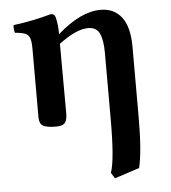

<svg xmlns="http://www.w3.org/2000/svg" viewBox="-50 -489 690 773"><g transform="rotate(-5 295.0 -102.5)"><path d="M98.1 -33.2V-311Q98.1 -340.8 92.8 -354.2Q87.4 -367.7 75 -373Q62.5 -378.4 33.2 -380.9Q31.7 -385.3 30.5 -395Q29.3 -404.8 30.8 -412.1Q111.3 -422.4 183.1 -442.9Q199.2 -442.9 202.1 -429.2Q210 -400.4 210 -359.9Q304.2 -442.9 384.8 -442.9Q439 -442.9 469.5 -403.3Q500 -363.8 500 -283.2V2Q500 139.2 483.9 205.1L383.8 237.8L369.1 214.8Q387.2 164.1 387.2 2V-267.1Q387.2 -319.8 374.8 -346.9Q362.3 -374 328.1 -374Q280.3 -374 210 -320.8L210.9 -39.1Q210.9 -13.2 201.7 -1.7Q192.4 9.8 166 9.8Q126.5 9.8 112.3 0.5Q98.1 -8.8 98.1 -33.2Z"/></g></svg>

Font: Common Serif SemiBold
Style: Regular
Weight: 600
Designer: Philipp H. Poll, Khaled Hosny
Foundry: Stefan Peev, Context Ltd.
Version: Version 1.026